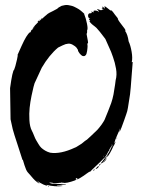

<svg xmlns="http://www.w3.org/2000/svg" viewBox="-20 -725 576 762"><path d="M174.3 17.1V15.2Q173.3 14.3 172.4 14.3Q171.4 14.3 170.5 13.3Q170.5 15.2 174.3 17.1ZM390.5 -79Q390.5 -79 391.4 -81Q392.4 -82.9 394.8 -86.2Q397.1 -89.5 399.5 -92.4Q401.9 -95.2 402.9 -98.1Q404.8 -93.3 390.5 -79ZM377.1 -75.2Q378.1 -74.3 379 -72.4Q373.3 -66.7 372.4 -67.6Q372.4 -69.5 372.9 -70Q373.3 -70.5 374.8 -71.9Q376.2 -73.3 377.1 -75.2ZM414.3 -128.6 415.2 -127.6Q414.3 -126.7 412.4 -125.7Q410.5 -124.8 410.5 -123.8Q410.5 -126.7 414.3 -128.6ZM360 -56.2 370.5 -66.7Q373.3 -63.8 369 -59.5Q364.8 -55.2 360 -54.3ZM139 -647.6Q140 -646.7 138.1 -643.8L137.1 -644.8Q137.1 -647.6 139 -647.6ZM107.6 -610.5V-607.6H105.7Q105.7 -608.6 106.7 -609Q107.6 -609.5 107.6 -610.5ZM353.3 -53.3Q355.2 -51.4 356.2 -50.5Q355.2 -50.5 352.9 -49Q350.5 -47.6 348.6 -46.7Q349.5 -48.6 351 -50Q352.4 -51.4 353.3 -53.3ZM225.7 2.9Q225.7 2.9 227.6 1H224.8ZM145.7 -653.3Q146.7 -649.5 141 -647.6Q141.9 -649.5 143.3 -650.5Q144.8 -651.4 145.7 -653.3ZM440 -169.5 441 -171.4Q441.9 -171.4 440 -169.5ZM442.9 -173.3 443.8 -179Q446.7 -177.1 442.9 -173.3ZM506.7 -479Q504.8 -460 501.9 -417.6Q499 -375.2 496.2 -351.4Q495.2 -344.8 492.4 -327.1Q489.5 -309.5 487.6 -296.7Q485.7 -283.8 481 -271.4Q478.1 -262.9 472.4 -246.7Q466.7 -230.5 461.9 -218.1Q457.1 -205.7 453.3 -200L457.1 -217.1Q454.3 -208.6 445.2 -188.6Q436.2 -168.6 433.3 -156.2Q435.2 -157.1 436.2 -160Q437.1 -162.9 438.1 -163.8Q439 -161 435.2 -154.3Q432.4 -146.7 430.5 -145.7Q416.2 -113.3 404.8 -101Q404.8 -104.8 407.6 -107.6L406.7 -108.6L402.9 -101.9Q400 -96.2 397.6 -92.9Q395.2 -89.5 392.4 -85.2Q389.5 -81 386.2 -78.6Q382.9 -76.2 379 -76.2Q382.9 -80 391.4 -91.4Q400 -102.9 401.9 -103.8Q403.8 -107.6 406.7 -111.9Q409.5 -116.2 411.4 -119Q413.3 -121.9 415.7 -126.2Q418.1 -130.5 420 -137.1V-138.1Q421.9 -142.9 423.8 -147.6Q421.9 -145.7 417.1 -137.1Q412.4 -128.6 408.1 -120Q403.8 -111.4 399 -104.3Q394.3 -97.1 391.4 -96.2Q382.9 -86.7 362.9 -68.1Q342.9 -49.5 337.1 -42.9L335.2 -43.8Q333.3 -42.9 324.8 -36.7Q316.2 -30.5 310 -26.2Q303.8 -21.9 296.2 -17.6Q288.6 -13.3 285.7 -13.3Q285.7 -17.1 288.6 -17.1Q281 -20 280 -13.3Q283.8 -13.3 284.8 -12.4Q278.1 -8.6 261.9 -3.8Q245.7 1 237.1 1Q234.3 1 228.1 0Q221.9 -1 220 -1Q221 0 222.9 1Q219 0 208.1 1.4Q197.1 2.9 191.4 1.9Q191.4 0 175.2 -1Q179 2.9 186.2 3.8Q193.3 4.8 205.7 4.8Q218.1 4.8 228.6 6.7H242.9Q241.9 8.6 235.7 9Q229.5 9.5 219 9.5Q208.6 9.5 204.8 9.5Q205.7 11.4 211.4 11.4Q217.1 11.4 222.9 11.9Q228.6 12.4 228.6 13.3Q199 17.1 163.8 8.6L168.6 13.3Q152.4 8.6 138.1 0L124.8 -9.5Q129.5 -5.7 133.3 -1Q137.1 3.8 136.2 3.8Q126.7 -1.9 119 -9Q111.4 -16.2 103.3 -26.2Q95.2 -36.2 89.5 -41.9Q83.8 -48.6 77.1 -69.5Q70.5 -90.5 70.5 -91.4L69.5 -89.5Q64.8 -105.7 50 -150Q35.2 -194.3 30.5 -212.4L21.9 -251.4L20 -375.2Q29.5 -444.8 36.2 -448.6Q37.1 -449.5 41 -462.9Q44.8 -476.2 47.6 -489.5L50.5 -504.8L49.5 -506.7L65.7 -542.9Q85.7 -587.6 99 -597.1Q99 -596.2 100 -596.2L102.9 -601Q101.9 -604.8 106.7 -605.7Q115.2 -614.3 116.2 -619H115.2Q114.3 -612.4 108.6 -610.5Q117.1 -623.8 133.3 -639Q130.5 -637.1 129.5 -637.1Q130.5 -643.8 134.3 -642.9V-640Q136.2 -641.9 139 -644.3Q141.9 -646.7 144.3 -648.6Q146.7 -650.5 149 -652.4Q151.4 -654.3 153.8 -656.7Q156.2 -659 158.6 -661Q161 -662.9 163.8 -665.2Q166.7 -667.6 168.6 -669.5Q171.4 -672.4 190.5 -681.4Q209.5 -690.5 212.4 -695.2L224.8 -701.9Q231.4 -703.8 238.1 -704.8Q244.8 -705.7 250.5 -704.8Q256.2 -703.8 262.4 -702.4Q268.6 -701 273.8 -698.6Q279 -696.2 284.3 -693.3Q289.5 -690.5 293.3 -688.1Q297.1 -685.7 301 -682.4Q304.8 -679 307.1 -677.1Q309.5 -675.2 311.4 -673.3L313.3 -671.4L314.3 -670.5V-668.6Q321 -652.4 325.2 -631Q329.5 -609.5 325.7 -604.8Q325.7 -602.9 325.7 -601Q325.7 -599 325.7 -596.7Q325.7 -594.3 324.8 -591.4Q322.9 -591.4 322.9 -594.3Q322.9 -592.4 326.2 -576.2Q329.5 -560 329.5 -555.2Q328.6 -555.2 327.6 -552.9Q326.7 -550.5 326.7 -548.1Q326.7 -545.7 327.6 -542.9Q327.6 -541 327.1 -534.3Q326.7 -527.6 325.7 -522.4Q324.8 -517.1 323.3 -511.9Q321.9 -506.7 317.6 -503.8Q313.3 -501 307.6 -502.9Q303.8 -504.8 301 -507.6Q298.1 -510.5 295.7 -513.3Q293.3 -516.2 291.4 -520Q289.5 -522.9 289.5 -524.8V-526.7Q287.6 -530.5 283.8 -535.7Q280 -541 268.1 -547.6Q256.2 -554.3 244.8 -550.5Q242.9 -551.4 228.1 -544.8Q213.3 -538.1 210.5 -536.2Q175.2 -506.7 145.7 -456.2L117.1 -394.3Q115.2 -388.6 112.9 -379.5Q110.5 -370.5 105.2 -345.2Q100 -320 97.6 -297.1Q95.2 -274.3 96.7 -248.1Q98.1 -221.9 106.7 -205.7Q109.5 -201 114.8 -187.6Q120 -174.3 123.3 -169Q126.7 -163.8 132.4 -153.8Q138.1 -143.8 144.3 -138.1Q150.5 -132.4 159.5 -127.1Q168.6 -121.9 179 -119Q220 -112.4 277.1 -139Q278.1 -139 281.9 -141Q285.7 -142.9 289.5 -145.7Q293.3 -148.6 298.6 -151.4Q303.8 -154.3 308.1 -158.1Q312.4 -161.9 316.2 -164.8Q320 -167.6 322.9 -169.5L324.8 -170.5Q325.7 -171.4 342.4 -186.7Q359 -201.9 366.2 -209.5Q373.3 -217.1 383.8 -231.4Q394.3 -245.7 398.1 -257.1Q401.9 -266.7 409 -283.8Q416.2 -301 421.4 -316.2Q426.7 -331.4 430.5 -350.5Q439 -401.9 439 -406.7Q444.8 -427.6 440.5 -452.4Q436.2 -477.1 428.6 -498.1L421 -519L398.1 -570.5Q372.4 -604.8 362.9 -614.3Q360 -617.1 356.2 -620Q352.4 -622.9 350 -624.8Q347.6 -626.7 344.8 -629Q341.9 -631.4 339 -634.8Q336.2 -638.1 334.3 -641.9Q337.1 -641 338.1 -641.9Q333.3 -646.7 332.4 -650.5Q335.2 -649.5 338.1 -649.5Q334.3 -652.4 331.4 -655.2Q329.5 -659 329.5 -661.9Q329.5 -664.8 330 -666.7Q330.5 -668.6 331.4 -669.5Q332.4 -670.5 333.8 -671.4Q335.2 -672.4 336.2 -672.4Q340 -671.4 345.7 -674.3Q343.8 -675.2 342.4 -676.7Q341 -678.1 342.9 -679Q343.8 -679 346.2 -678.1Q348.6 -677.1 350 -676.2Q351.4 -675.2 351.4 -676.2V-681.9Q360 -685.7 373.3 -678.1Q374.3 -678.1 366.7 -686.7Q364.8 -688.6 365.7 -689Q366.7 -689.5 371 -687.6Q375.2 -685.7 378.6 -684.8Q381.9 -683.8 384.8 -685.7Q386.7 -683.8 386.7 -688.6Q388.6 -687.6 389.5 -686.7L390.5 -688.6Q385.7 -689.5 382.9 -693.3Q386.7 -692.4 387.6 -692.4Q385.7 -694.3 385.7 -695.2Q386.7 -695.2 387.6 -696.2Q386.7 -697.1 385.7 -699Q388.6 -699 391.4 -695.2Q394.3 -691.4 395.2 -690.5Q396.2 -695.2 394.3 -700Q398.1 -700 407.6 -691.9Q417.1 -683.8 420 -682.9Q421 -688.6 436.2 -666.7Q445.7 -655.2 447.6 -652.4Q445.7 -648.6 461.9 -628.1Q478.1 -607.6 479 -603.8Q478.1 -604.8 476.2 -602.9Q486.7 -588.6 490.5 -561Q498.1 -544.8 502.4 -519.5Q506.7 -494.3 502.9 -478.1Q504.8 -478.1 506.7 -479ZM119 -623.8V-624.8Q121 -625.7 122.9 -625.7Q121.9 -622.9 119 -623.8ZM390.5 -101.9Q392.4 -104.8 392.4 -106.7H391.4Q391.4 -106.7 390.5 -101.9ZM394.3 -108.6H393.3V-109.5L394.3 -110.5Q395.2 -110.5 394.3 -108.6ZM397.1 -111.4Q397.1 -111.4 398.1 -114.3Q397.1 -112.4 396.2 -111.4ZM422.9 -148.6Q422.9 -147.6 423.8 -147.6Q424.8 -150.5 425.7 -150.5Q422.9 -152.4 422.9 -148.6ZM421 -137.1Q421.9 -139 423.8 -141.9Q425.7 -144.8 427.1 -147.6Q428.6 -150.5 428.6 -151.4Q427.6 -149.5 425.7 -147.1Q423.8 -144.8 422.4 -142.4Q421 -140 421 -137.1Z"/></svg>

Font: KAZYinfo
Style: Bold
Weight: 700
Designer: emmanuel didier
Foundry: emmanuel didier
Version: Version 001.000